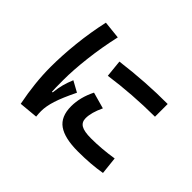

<svg xmlns="http://www.w3.org/2000/svg" viewBox="-174 -1051 1347 1347"><g transform="rotate(45 500.0 -377.5)"><path d="M165 35Q130 -140 130 -296Q130 -408 143.5 -536Q157 -664 185 -790L317 -776Q288 -648 273 -520.5Q258 -393 258 -295Q258 -208 260 -180H267Q272 -228 282 -265Q292 -302 309 -343L389 -299Q341 -201 321.5 -139.5Q302 -78 302 -30Q302 -4 305 22ZM445 -664Q680 -694 895 -693V-567Q670 -566 458 -536ZM473 -384 595 -350Q558 -272 558 -216Q558 -177 587.5 -159.5Q617 -142 685 -142Q789 -142 902 -160L916 -30Q814 -12 685 -12Q553 -12 490 -56.5Q427 -101 427 -203Q427 -292 473 -384Z"/></g></svg>

Font: IBM Plex Sans JP
Style: Bold
Weight: 700
Designer: Mike Abbink; Paul van der Laan; Pieter van Rosmalen; Wujin Sim; Yejin Wi; Jinhee Kim; Boomi Park; Yona Kim; Kichan Ma
Foundry: Sandoll Inc.
Version: Version 1.001